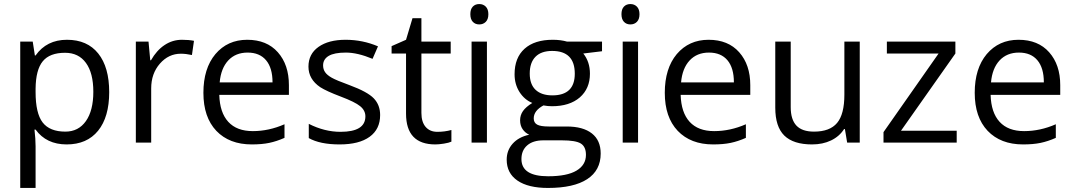

<svg xmlns="http://www.w3.org/2000/svg" viewBox="-20 -704 5303 948"><path d="M301.3 -443.4Q225.5 -443.4 191.1 -401.4Q156.7 -359.5 155.7 -266.4V-249.7Q155.7 -144.6 190.6 -99.3Q225.5 -54.1 302.8 -54.1Q367.5 -54.1 404.2 -106.2Q440.8 -158.2 440.8 -250.8Q440.8 -343.3 404.4 -393.3Q368 -443.4 301.3 -443.4ZM155.7 -64.2H150.2Q155.7 -18.2 155.7 18.7V224H79.9V-498.5H141.6L152.2 -430.2H155.7Q210.3 -507.6 310.7 -507.6Q411 -507.6 465.1 -439.8Q519.2 -372.1 519.2 -249.2Q519.2 -126.4 464.4 -58.6Q409.5 9.1 309.2 9.1Q208.8 9.1 155.7 -64.2Z M878.2 -507.6Q912.5 -507.6 937.8 -502.5L927.7 -432.3Q897.9 -438.8 873.1 -438.8Q812.4 -438.8 769.5 -389.8Q726.5 -340.7 726.5 -267.4V0H650.7V-498.5H713.3L721.9 -406.5H725.5Q753.3 -455.5 792.5 -481.5Q831.6 -507.6 878.2 -507.6Z M1223 9.1Q1112.2 9.1 1048 -58.1Q984.3 -125.4 984.3 -245.7Q984.3 -366 1043.5 -436.8Q1103.6 -507.6 1200.5 -507.6Q1297.3 -507.6 1351.9 -445.9Q1406.5 -384.2 1406.5 -283.6V-235.6H1062.7Q1065.2 -148.1 1107.2 -102.4Q1149.1 -56.6 1228.3 -56.6Q1307.4 -56.6 1384.7 -90.5V-23.3Q1345.8 -6.1 1309.4 1.5Q1273 9.1 1223 9.1ZM1325.6 -297.3Q1325.6 -368.6 1293.7 -406.5Q1261.9 -444.4 1202.5 -444.4Q1143.1 -444.4 1106.9 -405.5Q1070.8 -366.5 1064.7 -297.3Z M1856.9 -136Q1856.9 -66.2 1805.1 -28.6Q1753.3 9.1 1656.7 9.1Q1560.2 9.1 1504.6 -22.2V-92.5Q1582.4 -53.1 1661.3 -53.1Q1784.1 -53.1 1784.1 -129.4Q1784.1 -158.7 1758.3 -179.7Q1732.6 -200.7 1662.3 -227.2Q1592 -253.8 1561.2 -273.5Q1503 -312.9 1503 -375.1Q1503 -437.3 1552.6 -472.4Q1602.1 -507.6 1686.3 -507.6Q1770.5 -507.6 1846.3 -475.2L1819.5 -413.5Q1745.2 -444.4 1687.8 -444.4Q1630.4 -444.4 1602.9 -428Q1575.3 -411.5 1575.3 -381.2Q1575.3 -362 1585.2 -347.6Q1595 -333.2 1617.8 -320.3Q1640.5 -307.4 1705.8 -283.6Q1794.7 -250.8 1825.8 -218.1Q1856.9 -185.5 1856.9 -136Z M2060.7 -146.6Q2060.7 -101.6 2081.6 -77.4Q2102.6 -53.1 2139.3 -53.1Q2175.9 -53.1 2208.8 -62.2V-4.6Q2197.2 1 2172.1 5.1Q2147.1 9.1 2129.4 9.1Q1984.8 9.1 1984.8 -143.1V-439.8H1913.5V-476.2L1984.8 -507.6L2016.7 -614.3H2060.7V-498.5H2205.3V-439.8H2060.7Z M2378.7 -596.3Q2366 -583.4 2346.3 -583.4Q2326.6 -583.4 2314.5 -596.3Q2302.3 -609.2 2302.3 -634Q2302.3 -658.7 2314.5 -671.4Q2326.6 -684 2346.3 -684Q2366 -684 2378.7 -671.1Q2391.3 -658.2 2391.3 -633.7Q2391.3 -609.2 2378.7 -596.3ZM2384.2 -498.5V0H2308.4V-498.5Z M2706.3 -452.5Q2652.2 -452.5 2623.9 -423.7Q2595.6 -394.8 2595.6 -341Q2595.6 -287.2 2624.9 -260.1Q2654.2 -233.1 2707.3 -233.1Q2818 -233.1 2818 -340.2Q2818 -452.5 2706.3 -452.5ZM2952.5 -498.5V-451L2860 -439.8Q2892.8 -398.9 2892.8 -340.2Q2892.8 -266.9 2842.8 -223Q2792.2 -179.5 2705.3 -179.5Q2684.5 -179.5 2663.3 -183.5Q2615.3 -157.7 2615.3 -119.3Q2615.3 -98.1 2632.2 -88.7Q2649.1 -79.4 2689.6 -79.4H2778.1Q2858.9 -79.4 2902.4 -45.2Q2945.9 -11.1 2945.9 54.1Q2945.9 137 2879.4 180.5Q2812.9 224 2685.5 224Q2588 224 2534.9 187.6Q2481.8 151.2 2481.8 84.4Q2481.8 38.4 2511.1 5.6Q2540.4 -27.3 2593 -38.9Q2572.8 -48 2560.4 -66.2Q2548 -84.4 2548 -110Q2548 -135.5 2562.2 -155.7Q2576.3 -175.9 2608.2 -195.7Q2569.8 -211.3 2545 -249.7Q2520.7 -288.2 2520.7 -337.2Q2520.7 -419.1 2570 -463.3Q2619.3 -507.6 2709.3 -507.6Q2748.2 -507.6 2780.1 -498.5ZM2663.3 -11.1Q2611.7 -11.1 2583.2 13.7Q2554.6 38.4 2554.6 81.4Q2554.6 166.3 2686.6 166.3Q2779.6 166.3 2826.3 138.5Q2873.1 110.7 2873.1 60.7Q2873.1 20.7 2848.1 4.8Q2823.1 -11.1 2753.8 -11.1Z M3124.9 -596.3Q3112.2 -583.4 3092.5 -583.4Q3072.8 -583.4 3060.7 -596.3Q3048.5 -609.2 3048.5 -634Q3048.5 -658.7 3060.7 -671.4Q3072.8 -684 3092.5 -684Q3112.2 -684 3124.9 -671.1Q3137.5 -658.2 3137.5 -633.7Q3137.5 -609.2 3124.9 -596.3ZM3130.4 -498.5V0H3054.6V-498.5Z M3501 9.1Q3390.3 9.1 3326.1 -58.1Q3262.4 -125.4 3262.4 -245.7Q3262.4 -366 3321.5 -436.8Q3381.7 -507.6 3478.5 -507.6Q3575.3 -507.6 3629.9 -445.9Q3684.5 -384.2 3684.5 -283.6V-235.6H3340.7Q3343.3 -148.1 3385.2 -102.4Q3427.2 -56.6 3506.3 -56.6Q3585.4 -56.6 3662.8 -90.5V-23.3Q3623.9 -6.1 3587.5 1.5Q3551.1 9.1 3501 9.1ZM3603.6 -297.3Q3603.6 -368.6 3571.8 -406.5Q3539.9 -444.4 3480.5 -444.4Q3421.1 -444.4 3385 -405.5Q3348.8 -366.5 3342.8 -297.3Z M3807.9 -498.5H3884.2V-174.9Q3884.2 -113.8 3912.3 -83.9Q3940.3 -54.1 3999 -54.1Q4077.4 -54.1 4113.2 -97.1Q4149.1 -140 4149.1 -236.6V-498.5H4225V0H4162.8L4151.7 -66.7H4147.6Q4124.4 -30.3 4083.4 -10.6Q4042.5 9.1 3989.4 9.1Q3897.4 9.1 3852.6 -34.6Q3807.9 -78.4 3807.9 -172.4Z M4703.7 -58.6V0H4342.3V-51.6L4614.3 -439.8H4358.9V-498.5H4697.2V-439.8L4428.7 -58.6Z M5031.3 9.1Q4920.6 9.1 4856.4 -58.1Q4792.7 -125.4 4792.7 -245.7Q4792.7 -366 4851.9 -436.8Q4912 -507.6 5008.8 -507.6Q5105.7 -507.6 5160.3 -445.9Q5214.9 -384.2 5214.9 -283.6V-235.6H4871.1Q4873.6 -148.1 4915.6 -102.4Q4957.5 -56.6 5036.7 -56.6Q5115.8 -56.6 5193.1 -90.5V-23.3Q5154.2 -6.1 5117.8 1.5Q5081.4 9.1 5031.3 9.1ZM5134 -297.3Q5134 -368.6 5102.1 -406.5Q5070.3 -444.4 5010.9 -444.4Q4951.5 -444.4 4915.3 -405.5Q4879.2 -366.5 4873.1 -297.3Z"/></svg>

Font: Khula
Style: Regular
Weight: 400
Designer: Erin McLaughlin, Steve Matteson
Version: Version 1.000;PS 1.0;hotconv 1.0.72;makeotf.lib2.5.5900; ttf